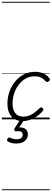

<svg xmlns="http://www.w3.org/2000/svg" viewBox="-20 -1303 564 2096"><path d="M230 19Q174 19 136.5 -4.5Q99 -28 80 -71Q61 -114 61 -171Q61 -238 82.5 -300Q104 -362 144 -411.5Q184 -461 239.5 -490Q295 -519 363 -519Q418 -519 459 -498.5Q500 -478 520 -447Q526 -438 524 -431Q522 -424 512 -415Q502 -408 493.5 -408Q485 -408 478 -416Q459 -439 431.5 -454.5Q404 -470 357 -470Q302 -470 258 -444Q214 -418 182 -375Q150 -332 133.5 -279.5Q117 -227 117 -172Q117 -129 130 -97Q143 -65 169.5 -47.5Q196 -30 236 -30Q270 -30 299 -41Q328 -52 356 -73.5Q384 -95 414 -124Q422 -133 430.5 -131Q439 -129 445 -123Q453 -116 454 -108.5Q455 -101 447 -92Q415 -54 378 -29.5Q341 -5 303 7Q265 19 230 19ZM158 264Q134 264 108 258.5Q82 253 64 240Q56 234 57 225.5Q58 217 62 210Q68 201 74.5 199Q81 197 89 200Q103 207 121.5 212Q140 217 163 217Q194 217 211 205Q228 193 228 168Q228 143 209.5 134Q191 125 156 130Q148 131 144 128.5Q140 126 137 121Q135 114 135.5 108.5Q136 103 142 94L205 -4H249L178 108L163 94Q202 84 228.5 91Q255 98 269.5 117Q284 136 284 164Q284 195 268 217.5Q252 240 224 252Q196 264 158 264ZM0 763H523V773H0ZM0 -20H523V0H0ZM0 -505H523V-500H0ZM0 -1283H523V-1273H0Z"/></svg>

Font: Playwrite NL Guides
Style: Regular
Weight: 400
Designer: Veronika Burian, José Scaglione
Foundry: TypeTogether
Version: Version 1.003